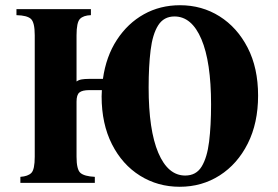

<svg xmlns="http://www.w3.org/2000/svg" viewBox="-20 -700 1066 735"><path d="M669 -680Q753 -680 820.5 -637.5Q888 -595 928 -517.5Q968 -440 968 -334Q968 -229 928.5 -150.5Q889 -72 821 -28.5Q753 15 668 15Q584 15 516 -27.5Q448 -70 408.5 -148Q369 -226 369 -331Q369 -343 370 -355H322Q295 -355 284 -346Q273 -337 273 -311V-100Q273 -51 288 -38Q303 -25 343 -23V0H58V-23Q87 -25 100 -38Q113 -51 113 -100V-565Q113 -614 98.5 -627.5Q84 -641 43 -642V-665H328V-642Q299 -641 286 -627.5Q273 -614 273 -565V-388Q281 -394 292.5 -396Q304 -398 320 -398H374Q386 -484 427.5 -547.5Q469 -611 531 -645.5Q593 -680 669 -680ZM689 -28Q731 -28 752 -62.5Q773 -97 780.5 -158Q788 -219 788 -300Q788 -463 751 -550Q714 -637 648 -637Q607 -637 585.5 -603Q564 -569 556.5 -507.5Q549 -446 549 -365Q549 -202 586 -115Q623 -28 689 -28Z"/></svg>

Font: Bona Nova
Style: Bold
Weight: 700
Designer: Mateusz Machalski
Foundry: Capitalics
Version: Version 4.001; ttfautohint (v1.8.3)